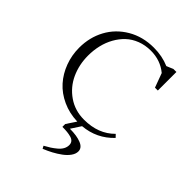

<svg xmlns="http://www.w3.org/2000/svg" viewBox="-279 -852 1296 1296"><g transform="rotate(45 369.5 -204.0)"><path d="M58.1 -354Q58.1 -452.6 101.8 -533.4Q145.5 -614.3 227.5 -662.6Q309.6 -710.9 415 -710.9Q495.1 -710.9 562 -682.1L609.9 -702.1H638.2V-524.9H610.8L573.2 -627Q506.8 -682.1 415 -682.1Q361.8 -682.1 316.4 -664.6Q271 -647 238.8 -616.7Q206.5 -586.4 183.6 -545.4Q160.6 -504.4 149.4 -457Q138.2 -409.7 138.2 -358.9Q138.2 -272 171.9 -198.5Q205.6 -125 272 -79.1Q338.4 -33.2 424.8 -33.2Q561.5 -33.2 644 -117.2L663.1 -97.2Q575.2 -4.4 446.8 6.8L400.9 77.1Q467.3 77.1 508.5 93.8Q549.8 110.4 549.8 145Q549.8 168.5 533 192.4Q516.1 216.3 488.3 236.8Q460.4 257.3 429.7 273.7Q398.9 290 366.2 303.2L356 284.2Q381.8 270 399.2 258.8Q416.5 247.6 436.3 231.2Q456.1 214.8 466.1 196.5Q476.1 178.2 476.1 158.2Q476.1 141.1 466.8 129.6Q457.5 118.2 439.2 113Q420.9 107.9 401.9 106Q382.8 104 356 104V77.1L401.9 7.8Q324.2 5.4 259 -24.7Q193.8 -54.7 150.1 -103.8Q106.4 -152.8 82.3 -217.5Q58.1 -282.2 58.1 -354Z"/></g></svg>

Font: Dihjauti S
Style: Regular
Weight: 400
Designer: T. Christopher White
Version: Version 3.0.0